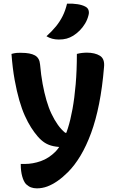

<svg xmlns="http://www.w3.org/2000/svg" viewBox="-20 -834 640 1054"><path d="M456 -545Q501 -545 528.5 -528Q556 -511 551 -465Q542 -355 524 -264.5Q506 -174 480 -103.5Q454 -33 422 20.5Q390 74 353 111Q325 139 296.5 159Q268 179 240 189.5Q212 200 182 200Q173 200 165 198.5Q157 197 150 194.5Q143 192 136.5 187.5Q130 183 123 177Q110 163 102 134.5Q94 106 94 70V66H100Q104 66 108.5 66Q113 66 117 66Q160 66 204 50.5Q248 35 285 -2Q303 -21 320.5 -52.5Q338 -84 352.5 -129.5Q367 -175 378 -235.5Q389 -296 395.5 -371.5Q402 -447 402 -538Q410 -540 417.5 -541.5Q425 -543 431.5 -543.5Q438 -544 444 -544.5Q450 -545 456 -545ZM98 -544Q146 -544 171.5 -530Q197 -516 200 -480Q205 -422 214 -373.5Q223 -325 235 -283.5Q247 -242 263 -208.5Q279 -175 297.5 -149Q316 -123 338 -105H371L343 -26H336Q301 -26 274 -31.5Q247 -37 226.5 -50Q206 -63 187 -85Q168 -107 150.5 -134.5Q133 -162 116.5 -198.5Q100 -235 86 -283.5Q72 -332 60.5 -395Q49 -458 43 -538Q51 -540 57.5 -541.5Q64 -543 70.5 -543.5Q77 -544 84 -544Q91 -544 98 -544ZM348 -814Q380 -815 405.5 -811Q431 -807 448 -798Q462 -791 466 -778Q470 -765 466 -751Q460 -726 447 -704.5Q434 -683 417.5 -666.5Q401 -650 382 -638Q364 -627 345.5 -622Q327 -617 303 -617Q283 -617 266.5 -621.5Q250 -626 235 -635Q266 -663 287.5 -689.5Q309 -716 324 -746Q339 -776 348 -814Z"/></svg>

Font: Recursive Casual
Style: Bold
Weight: 700
Version: Version 1.085